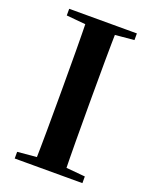

<svg xmlns="http://www.w3.org/2000/svg" viewBox="-140 -817 705 893"><g transform="rotate(20 213.0 -370.5)"><path d="M45 0V-33L198 -47H226L380 -33V0ZM139 0Q141 -85 141.5 -171.5Q142 -258 142 -346V-394Q142 -481 141.5 -567.5Q141 -654 139 -741H287Q285 -656 284.5 -568.5Q284 -481 284 -394V-347Q284 -260 284.5 -173.5Q285 -87 287 0ZM45 -708V-741H380V-708L226 -694H198Z"/></g></svg>

Font: Noto Serif KR ExtraLight
Style: Bold
Weight: 700
Version: Version 2.002-H1;hotconv 1.1.0;makeotfexe 2.6.0